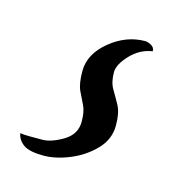

<svg xmlns="http://www.w3.org/2000/svg" viewBox="-49 -54 261 293"><g transform="rotate(15 81.5 92.5)"><path d="M43 197Q21 197 11.5 190.5Q2 184 0 173Q5 174 15 174Q25 174 35 174Q49 174 67.5 163Q86 152 86 132Q86 116 81.5 107Q77 98 72 87.5Q67 77 67 57Q67 30 92.5 9Q118 -12 148 -12Q152 -12 157.5 -9Q163 -6 163 0Q143 3 128.5 18.5Q114 34 114 46Q114 62 120 72Q126 82 132 93Q138 104 138 124Q138 146 122 162.5Q106 179 84 188Q62 197 43 197Z"/></g></svg>

Font: Birthstone Bounce Medium
Style: Regular
Weight: 500
Designer: Robert E. Leuschke
Foundry: Rob Leuschke
Version: Version 1.010; ttfautohint (v1.8.3)